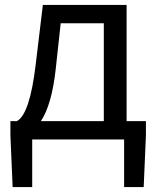

<svg xmlns="http://www.w3.org/2000/svg" viewBox="-20 -563 634 775"><path d="M399 -74V-469H225L205 -285Q189 -140 145 -74ZM569 -74V-17L560 192H481V0H110V192H31L22 -17V-74H48Q100 -101 124 -302L153 -543H491V-74Z"/></svg>

Font: Source Han Sans K Regular
Style: Regular
Weight: 400
Designer: Ryoko NISHIZUKA  (kana & ideographs); Paul D. Hunt (Latin, Greek & Cyrillic); Wenlong ZHANG  (bopomofo); Sandoll Communi
Foundry: Adobe Systems Incorporated
Version: Version 1.00 July 18, 2014, initial release